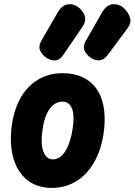

<svg xmlns="http://www.w3.org/2000/svg" viewBox="-20 -909 658 939"><path d="M233 10Q181 10 141.2 -10.5Q101.5 -31 75.8 -69Q50 -107 39.5 -159.8Q29 -212.5 35.5 -277Q44.5 -363.5 77.8 -424.8Q111 -486 164.2 -518.5Q217.5 -551 286.5 -551Q340.5 -551 381.5 -532.5Q422.5 -514 448.8 -479Q475 -444 485.5 -393.5Q496 -343 489.5 -278.5Q482.5 -213.5 461.8 -160.5Q441 -107.5 407.8 -69.2Q374.5 -31 330.5 -10.5Q286.5 10 233 10ZM186.5 -262.5Q182.5 -234 184 -209.8Q185.5 -185.5 192.2 -167.5Q199 -149.5 210.8 -139.5Q222.5 -129.5 238.5 -129.5Q264.5 -129.5 284.5 -150.2Q304.5 -171 317.8 -208Q331 -245 337 -292.5Q341 -321.5 339.2 -343.8Q337.5 -366 330.8 -381.2Q324 -396.5 312.5 -404.2Q301 -412 285 -412Q247 -412 220.8 -373.5Q194.5 -335 186.5 -262.5ZM426.5 -625Q404 -639 394 -660.2Q384 -681.5 399.5 -709L478 -846.5Q501.5 -887 532.8 -888.5Q564 -890 586.5 -868.5Q608.5 -847.5 615.8 -822.2Q623 -797 605 -772.5L507 -640.5Q488.5 -616 467.8 -614Q447 -612 426.5 -625ZM209 -625Q187.5 -639 177 -660.2Q166.5 -681.5 182 -709L261 -846.5Q284.5 -886.5 315.5 -888.2Q346.5 -890 369.5 -868.5Q391.5 -847.5 396 -825Q400.5 -802.5 383 -777.5L289.5 -640.5Q272 -615 251 -613.5Q230 -612 209 -625Z"/></svg>

Font: Edu SA Hand
Style: Regular
Weight: 400
Designer: Tina and Corey Anderson, Eben Sorkin, Mirko Velimirovic
Foundry: Google for Education
Version: Version 2.000